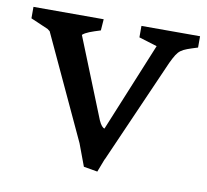

<svg xmlns="http://www.w3.org/2000/svg" viewBox="-64 -568 711 660"><g transform="rotate(10 291.5 -238.0)"><path d="M238.8 -64 267.6 13.2 315.9 21.5 333.5 -24.4H334L494.6 -389.6C518.6 -439 522.5 -439.5 583 -458.5V-498H378.4V-458L441.9 -438.5L314.5 -128.4C308.1 -129.9 301.3 -137.2 293.9 -153.8L182.1 -432.1C193.4 -442.4 212.4 -448.7 243.7 -458.5L246.6 -498H1.5V-458L62.5 -431.6L70.8 -425.3Z"/></g></svg>

Font: Donegal One
Style: Regular
Weight: 400
Designer: Gary Lonergan
Foundry: Sorkin Type Co.
Version: Version 1.004